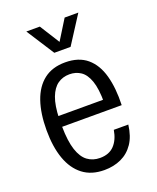

<svg xmlns="http://www.w3.org/2000/svg" viewBox="-139 -816 743 909"><g transform="rotate(-20 233.0 -361.5)"><path d="M229 10Q164 10 121 -23Q78 -56 56.5 -116.5Q35 -177 35 -261Q35 -345 56 -406Q77 -467 119.5 -500Q162 -533 227 -533Q295 -533 336.5 -498Q378 -463 395.5 -399.5Q413 -336 410 -251H110Q111 -178 125.5 -134Q140 -90 166.5 -70.5Q193 -51 229 -51Q275 -51 301 -78.5Q327 -106 335 -154H408Q401 -97 376.5 -61Q352 -25 314 -7.5Q276 10 229 10ZM110 -292 102 -305H344L336 -291Q336 -361 322 -400.5Q308 -440 283.5 -456.5Q259 -473 227 -473Q193 -473 167.5 -455Q142 -437 127 -397.5Q112 -358 110 -292ZM195 -593 105 -733H173L236 -633L298 -733H367L277 -593Z"/></g></svg>

Font: Mona Sans SemiCondensed
Style: Regular
Weight: 400
Width: 4
Designer: Deni Anggara
Foundry: GitHub
Version: Version 2.000